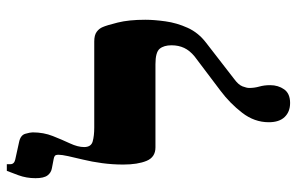

<svg xmlns="http://www.w3.org/2000/svg" viewBox="-170 -670 850 549"><g transform="rotate(-90 254.5 -395.0)"><path d="M235 10Q210 10 195 -5.5Q180 -21 180 -51Q180 -92 207 -127Q234 -162 270 -189L368 -263Q385 -277 392.5 -293Q400 -309 400 -329Q400 -351 390 -363Q380 -375 346 -375H108Q80 -375 69.5 -400.5Q59 -426 59 -467Q59 -498 63 -527.5Q67 -557 73 -581.5Q79 -606 83 -624.5Q87 -643 87 -652Q87 -660 84 -662.5Q81 -665 75 -666L49 -671Q36 -673 28 -683.5Q20 -694 20 -718Q20 -744 28.5 -767Q37 -790 41 -800H60V-790Q60 -779 73 -776L123 -765Q143 -761 147 -747Q151 -733 151 -726Q151 -695 140.5 -668.5Q130 -642 119.5 -619.5Q109 -597 109 -579Q109 -559 125 -554.5Q141 -550 165 -550H411Q429 -550 438.5 -543Q448 -536 452 -526Q457 -515 465 -483Q473 -451 473 -404Q473 -379 468.5 -346.5Q464 -314 450 -283Q436 -252 407 -230L305 -151Q287 -138 282.5 -126Q278 -114 278 -107Q278 -92 282 -78Q286 -64 286 -47Q286 -24 274 -7Q262 10 235 10Z"/></g></svg>

Font: Frank Ruhl Libre ExtraBold
Style: Regular
Weight: 800
Designer: Yanek Iontef
Foundry: Fontef
Version: Version 6.003;gftools[0.9.30]